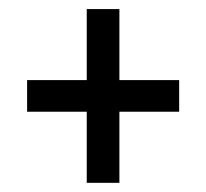

<svg xmlns="http://www.w3.org/2000/svg" viewBox="-20 -556 457 425"><path d="M40 -308.7H172V-151.3H244.3V-308.7H376.6V-378.7H244.3V-535.9H172V-378.7H40Z"/></svg>

Font: Secuela Black
Style: Regular
Weight: 900
Designer: Fernando Haro
Foundry: deFharo
Version: Version 1.704